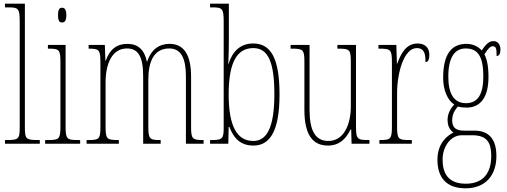

<svg xmlns="http://www.w3.org/2000/svg" viewBox="-20 -780 2752 1042"><path d="M7 0H196V-20H192C119 -20 115 -24 115 -94V-760H7V-740H20C80 -740 87 -736 87 -662V-94C87 -24 83 -20 10 -20H7Z M317 -658C330 -658 340 -666 340 -698C340 -729 330 -738 317 -738C303 -738 295 -729 295 -698C295 -666 303 -658 317 -658ZM225 0H415V-20H402C342 -20 336 -26 336 -96V-536H240V-516H246C304 -516 308 -508 308 -437V-96C308 -26 302 -20 241 -20H225Z M450 0H625V-20H623C557 -20 553 -26 553 -98V-333C553 -430 586 -517 669 -517C731 -517 757 -472 757 -364V0H852V-20H849C791 -20 785 -26 785 -96V-348C785 -440 812 -517 898 -517C964 -517 989 -462 989 -364V0H1085V-20H1083C1025 -20 1017 -25 1017 -91V-364C1017 -484 977 -542 900 -542C845 -542 800 -512 779 -446H777C764 -509 730 -542 671 -542C614 -542 576 -513 554 -451H552L549 -536H461V-516H463C522 -516 525 -507 525 -432V-98C525 -26 521 -20 459 -20H450Z M1355 10C1438 10 1497 -56 1497 -267C1497 -466 1449 -544 1354 -544C1282 -544 1240 -498 1220 -432H1219C1221 -475 1222 -526 1222 -561V-760H1120V-740H1129C1187 -740 1194 -735 1194 -661V-87C1194 -28 1187 -20 1130 -20H1120V0H1219L1221 -91H1225C1248 -31 1284 10 1355 10ZM1355 -15C1268 -15 1221 -91 1221 -268C1221 -445 1268 -519 1355 -519C1436 -519 1469 -441 1469 -269C1469 -84 1426 -15 1355 -15Z M1760 10C1821 10 1858 -26 1882 -77H1886L1888 0H1985V-20H1983C1917 -20 1912 -24 1912 -101V-536H1811V-516H1814C1884 -516 1884 -510 1884 -426V-203C1884 -104 1846 -15 1762 -15C1692 -15 1660 -70 1660 -183V-536H1557V-516H1561C1626 -516 1632 -511 1632 -443V-184C1632 -44 1680 10 1760 10Z M2039 0H2215V-20H2204C2141 -20 2135 -25 2135 -96V-274C2135 -382 2171 -519 2242 -519C2287 -519 2289 -480 2289 -443C2305 -443 2310 -460 2310 -483C2310 -517 2291 -544 2246 -544C2181 -544 2154 -483 2136 -435H2134L2131 -536H2034V-516H2037C2101 -516 2107 -511 2107 -440V-96C2107 -25 2101 -20 2040 -20H2039Z M2507 242C2613 242 2674 173 2674 67C2674 -13 2643 -71 2555 -71H2498C2457 -71 2434 -86 2434 -126C2434 -162 2449 -183 2465 -202C2476 -198 2498 -196 2512 -196C2591 -196 2631 -257 2631 -362C2631 -426 2622 -459 2609 -485C2629 -518 2642 -529 2654 -529C2674 -529 2675 -513 2675 -476C2689 -476 2696 -489 2696 -512C2696 -536 2683 -557 2658 -557C2629 -557 2612 -531 2594 -506C2579 -525 2548 -542 2512 -542C2432 -542 2385 -489 2385 -357C2385 -288 2411 -234 2445 -213C2427 -193 2409 -165 2409 -130C2409 -91 2425 -71 2441 -61C2405 -43 2354 -1 2354 87C2354 180 2399 242 2507 242ZM2509 -220C2444 -220 2413 -271 2413 -364C2413 -472 2450 -517 2507 -517C2570 -517 2603 -479 2603 -365C2603 -268 2573 -220 2509 -220ZM2508 217C2410 217 2382 158 2382 86C2382 15 2426 -46 2486 -46H2543C2625 -46 2646 -4 2646 67C2646 153 2607 217 2508 217Z"/></svg>

Font: Noto Serif Armenian ExtraCondensed Thin
Style: Regular
Weight: 100
Width: 2
Designer: Monotype Design Team
Foundry: Monotype Imaging Inc.
Version: Version 2.008